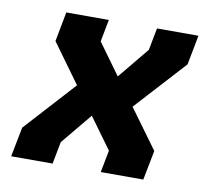

<svg xmlns="http://www.w3.org/2000/svg" viewBox="-65 -614 751 687"><g transform="rotate(10 310.0 -270.5)"><path d="M343 0H497.5L518.5 -107.5L414.5 -250L582 -433.5L602.5 -541H452L436.5 -460.5L343.5 -347.5L261.5 -460.5L277 -541H122.5L102 -433.5L205.5 -291L38.5 -107.5L17.5 0H168L183.5 -80.5L276.5 -193L358.5 -80.5Z"/></g></svg>

Font: Monaspace Krypton ExtraBold
Style: Italic
Weight: 800
Italic angle: -11°
Designer: Riley Cran & the Lettermatic Team
Foundry: Lettermatic
Version: Version 1.101 (Monaspace Krypton)